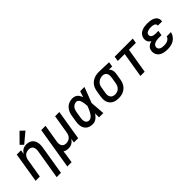

<svg xmlns="http://www.w3.org/2000/svg" viewBox="130 -1884 3195 3195"><g transform="rotate(-45 1728.0 -286.5)"><path d="M310 205H411L494 -300Q500 -335 500 -369.5Q500 -404 490 -435.5Q480 -467 458 -491.5Q436 -516 404 -527Q372 -538 338 -538Q310 -538 282.5 -530Q255 -522 232.5 -501.5Q210 -481 194 -456L207 -530H106L19 0H119L175 -337Q180 -368 197.5 -396.5Q215 -425 245.5 -438Q276 -451 306 -451Q332 -451 354 -441Q376 -431 387 -410Q398 -389 399 -364Q400 -339 396 -314ZM309 -558 491 -710 419 -778 254 -611Z M561 205H661L678 102Q683 72 687 42Q691 12 694 -18Q714 -4 739 2Q764 8 789 8Q817 8 844.5 -0.5Q872 -9 894.5 -29Q917 -49 933 -74L920 0H1021L1108 -530H1008L952 -193Q947 -163 929.5 -134.5Q912 -106 881.5 -92.5Q851 -79 821 -79Q796 -79 774 -89Q752 -99 740.5 -120Q729 -141 728 -166Q727 -191 731 -216L783 -530H682Z M1362 8Q1392 8 1421 -6Q1450 -20 1472 -43Q1494 -66 1512 -93Q1512 -47 1512 0H1613Q1608 -64 1603.5 -128Q1599 -192 1593 -256Q1621 -324 1646.5 -393Q1672 -462 1698 -530H1598Q1580 -477 1563 -424Q1552 -454 1535 -481Q1518 -508 1488.5 -523Q1459 -538 1425 -538Q1394 -538 1363 -530.5Q1332 -523 1304.5 -504Q1277 -485 1257.5 -458Q1238 -431 1227 -401Q1216 -371 1211 -340L1193 -230Q1187 -194 1187.5 -158.5Q1188 -123 1199.5 -91Q1211 -59 1235 -35.5Q1259 -12 1292.5 -2Q1326 8 1362 8ZM1362 -79Q1344 -79 1327.5 -87Q1311 -95 1302 -110Q1293 -125 1289.5 -142.5Q1286 -160 1287 -178.5Q1288 -197 1291 -216L1309 -326Q1313 -348 1320.5 -370Q1328 -392 1343.5 -411.5Q1359 -431 1381 -441Q1403 -451 1425 -451Q1448 -451 1464.5 -436Q1481 -421 1488.5 -400.5Q1496 -380 1500 -358.5Q1504 -337 1506.5 -314.5Q1509 -292 1510 -270Q1501 -246 1491.5 -223Q1482 -200 1470.5 -177Q1459 -154 1444 -133Q1429 -112 1407.5 -95.5Q1386 -79 1362 -79Z M1970 8Q2002 8 2035.5 1.5Q2069 -5 2099.5 -22.5Q2130 -40 2153.5 -67Q2177 -94 2190 -126Q2203 -158 2208 -190L2226 -300Q2231 -327 2230 -354.5Q2229 -382 2218.5 -405.5Q2208 -429 2190 -447L2265 -443L2279 -530L2050 -538H2049Q2015 -538 1980.5 -532Q1946 -526 1913.5 -509.5Q1881 -493 1855 -466.5Q1829 -440 1815 -407Q1801 -374 1795 -340L1777 -230Q1771 -192 1772.5 -155Q1774 -118 1789.5 -86Q1805 -54 1833 -32Q1861 -10 1897 -1Q1933 8 1970 8ZM1972 -79Q1946 -79 1923 -88.5Q1900 -98 1887 -119Q1874 -140 1872 -165Q1870 -190 1875 -216L1893 -326Q1897 -352 1909.5 -376.5Q1922 -401 1944.5 -418.5Q1967 -436 1993 -443.5Q2019 -451 2045 -451Q2069 -451 2089.5 -440Q2110 -429 2120.5 -408Q2131 -387 2131.5 -363Q2132 -339 2128 -314L2110 -204Q2106 -180 2095.5 -156Q2085 -132 2065.5 -113.5Q2046 -95 2021 -87Q1996 -79 1972 -79Z M2486 0H2586L2659 -443H2822L2836 -530H2410L2396 -443H2559Z M3122 8Q3160 8 3198.5 0Q3237 -8 3272 -29.5Q3307 -51 3330 -85Q3353 -119 3361 -157H3261Q3257 -136 3241 -119.5Q3225 -103 3205 -94Q3185 -85 3164 -82Q3143 -79 3122 -79Q3101 -79 3081 -82Q3061 -85 3043 -94Q3025 -103 3015.5 -120.5Q3006 -138 3009 -159Q3012 -176 3023 -190.5Q3034 -205 3050.5 -213Q3067 -221 3083.5 -225Q3100 -229 3116.5 -230.5Q3133 -232 3150 -232H3214L3228 -319H3165Q3146 -319 3128 -322Q3110 -325 3094 -333Q3078 -341 3069.5 -357Q3061 -373 3064 -392Q3066 -406 3076 -418Q3086 -430 3100 -436Q3114 -442 3128 -445.5Q3142 -449 3156 -450Q3170 -451 3184 -451Q3201 -451 3218 -449Q3235 -447 3250.5 -441Q3266 -435 3276.5 -421.5Q3287 -408 3284 -391Q3284 -389 3283 -387H3383Q3384 -391 3384 -395Q3389 -425 3378.5 -451.5Q3368 -478 3346.5 -495.5Q3325 -513 3298 -522Q3271 -531 3242.5 -534.5Q3214 -538 3184 -538Q3158 -538 3130.5 -535Q3103 -532 3076.5 -523.5Q3050 -515 3025.5 -499Q3001 -483 2985.5 -458Q2970 -433 2966 -406Q2962 -381 2966.5 -355.5Q2971 -330 2987 -311.5Q3003 -293 3024 -281Q3004 -275 2985 -266Q2966 -257 2949 -243Q2932 -229 2923 -210Q2914 -191 2911 -171Q2905 -138 2913.5 -106Q2922 -74 2943.5 -51Q2965 -28 2994 -15Q3023 -2 3056 3Q3089 8 3122 8Z"/></g></svg>

Font: Iosevka Sparkle Medium Oblique
Style: Regular
Weight: 500
Italic angle: -9°
Designer: Belleve Invis
Foundry: Belleve Invis
Version: Version 4.5.0; ttfautohint (v1.8.3)